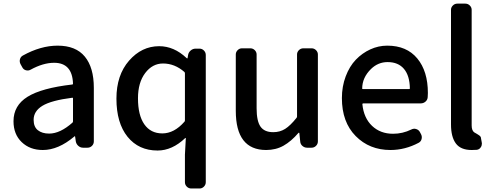

<svg xmlns="http://www.w3.org/2000/svg" viewBox="-20 -817 2726 1062"><path d="M216.8 12.7Q145.5 12.7 100.1 -30.8Q54.7 -74.2 54.7 -146.5Q54.7 -233.4 132.3 -281.7Q210 -330.1 379.9 -349.6Q383.8 -349.6 383.8 -354.5Q379.9 -469.7 279.3 -469.7Q218.8 -469.7 149.4 -431.6Q137.7 -424.8 124 -428.2Q110.4 -431.6 103.5 -444.3L93.8 -461.9Q86.9 -474.6 90.3 -488.8Q93.8 -502.9 106.4 -509.8Q205.1 -564.5 298.8 -564.5Q399.4 -564.5 449.2 -503.9Q499 -443.4 499 -331.1V-35.2Q499 -20.5 488.8 -10.3Q478.5 0 463.9 0H439.5Q424.8 0 413.6 -9.8Q402.3 -19.5 399.4 -34.2L395.5 -61.5Q394.5 -63.5 393.1 -63.5Q391.6 -63.5 390.6 -61.5Q302.7 12.7 216.8 12.7ZM252 -78.1Q312.5 -78.1 380.9 -138.7Q383.8 -141.6 383.8 -146.5V-272.5Q383.8 -276.4 380.9 -276.4Q379.9 -276.4 379.9 -276.4Q263.7 -261.7 214.8 -231.9Q166 -202.1 166 -154.3Q166 -115.2 189.5 -96.7Q212.9 -78.1 252 -78.1Z M1038.1 225.6Q1023.4 225.6 1013.2 215.3Q1002.9 205.1 1002.9 190.4V38.1L1007.8 -51.8Q1007.8 -53.7 1006.8 -54.2Q1005.9 -54.7 1004.9 -53.7Q932.6 15.6 851.6 15.6Q747.1 15.6 685.5 -60.5Q624 -136.7 624 -271.5Q624 -401.4 693.8 -481.4Q763.7 -561.5 860.4 -561.5Q942.4 -561.5 1011.7 -496.1Q1013.7 -494.1 1015.6 -494.1Q1017.6 -494.1 1017.6 -496.1L1020.5 -513.7Q1023.4 -528.3 1035.2 -538.1Q1046.9 -547.9 1061.5 -547.9H1084Q1097.7 -547.9 1107.9 -537.6Q1118.2 -527.3 1118.2 -512.7V190.4Q1118.2 205.1 1107.9 215.3Q1097.7 225.6 1084 225.6ZM877.9 -79.1Q943.4 -79.1 1000 -143.6Q1002.9 -146.5 1002.9 -151.4V-411.1Q1002.9 -416 1000 -418.9Q946.3 -465.8 881.8 -465.8Q823.2 -465.8 783.2 -413.1Q743.2 -360.4 743.2 -273.4Q743.2 -179.7 778.3 -129.4Q813.5 -79.1 877.9 -79.1Z M1452.1 12.7Q1284.2 12.7 1284.2 -204.1V-515.6Q1284.2 -529.3 1294.4 -539.6Q1304.7 -549.8 1318.4 -549.8H1364.3Q1378.9 -549.8 1389.2 -539.6Q1399.4 -529.3 1399.4 -515.6V-217.8Q1399.4 -147.5 1420.9 -116.7Q1442.4 -85.9 1491.2 -85.9Q1528.3 -85.9 1557.1 -104Q1585.9 -122.1 1620.1 -165Q1623 -168 1623 -172.9V-515.6Q1623 -529.3 1633.3 -539.6Q1643.6 -549.8 1658.2 -549.8H1703.1Q1717.8 -549.8 1728 -539.6Q1738.3 -529.3 1738.3 -515.6V-35.2Q1738.3 -20.5 1728 -10.3Q1717.8 0 1703.1 0H1678.7Q1664.1 0 1652.8 -9.8Q1641.6 -19.5 1640.6 -34.2L1635.7 -81.1Q1634.8 -83 1633.3 -83Q1631.8 -83 1630.9 -82Q1590.8 -35.2 1548.3 -11.2Q1505.9 12.7 1452.1 12.7Z M2139.6 12.7Q2023.4 12.7 1947.3 -64.5Q1871.1 -141.6 1871.1 -274.4Q1871.1 -338.9 1892.1 -394.5Q1913.1 -450.2 1948.2 -486.8Q1983.4 -523.4 2028.3 -543.9Q2073.2 -564.5 2122.1 -564.5Q2229.5 -564.5 2288.1 -493.7Q2346.7 -422.9 2346.7 -302.7Q2346.7 -291 2345.7 -279.3Q2344.7 -264.6 2333.5 -254.9Q2322.3 -245.1 2306.6 -245.1H1988.3Q1984.4 -245.1 1984.4 -240.2Q1992.2 -164.1 2038.1 -120.6Q2084 -77.1 2154.3 -77.1Q2207 -77.1 2254.9 -100.6Q2267.6 -107.4 2281.2 -103.5Q2294.9 -99.6 2301.8 -87.9L2308.6 -75.2Q2315.4 -62.5 2312 -48.3Q2308.6 -34.2 2295.9 -27.3Q2220.7 12.7 2139.6 12.7ZM1983.4 -327.1Q1983.4 -324.2 1987.3 -324.2H2243.2Q2247.1 -324.2 2247.1 -328.1Q2247.1 -328.1 2247.1 -328.1Q2246.1 -398.4 2214.4 -436Q2182.6 -473.6 2124 -473.6Q2071.3 -473.6 2032.2 -435.5Q1983.4 -387.7 1983.4 -327.1Z M2588.9 12.7Q2528.3 12.7 2501.5 -23.4Q2474.6 -59.6 2474.6 -128.9V-762.7Q2474.6 -776.4 2484.9 -786.6Q2495.1 -796.9 2509.8 -796.9H2553.7Q2568.4 -796.9 2578.6 -786.6Q2588.9 -776.4 2588.9 -762.7V-123Q2588.9 -93.8 2604.5 -84Q2606.4 -83 2613.3 -79.1Q2620.1 -75.2 2623 -73.2Q2626 -71.3 2630.9 -67.9Q2635.7 -64.5 2638.2 -60.5Q2640.6 -56.6 2640.6 -51.8L2644.5 -30.3Q2645.5 -26.4 2645.5 -23.4Q2645.5 -11.7 2639.6 -2.9Q2631.8 9.8 2617.2 11.7Q2603.5 12.7 2588.9 12.7Z"/></svg>

Font: Gen Jyuu GothicL Medium
Style: Regular
Weight: 500
Designer: [Source Han Sans]
Ryoko NISHIZUKA  (kana & ideographs); Paul D. Hunt (Latin, Greek & Cyrillic); Wenlong ZHANG  (bopomofo
Version: Version 1.002.20150607